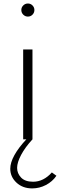

<svg xmlns="http://www.w3.org/2000/svg" viewBox="-20 -794 342 1094"><path d="M112 0H165V-512H112ZM139 -699.5Q154.5 -699.5 165.2 -710.5Q176 -721.5 176 -737Q176 -752 165.2 -763Q154.5 -774 139 -774Q123.5 -774 112.5 -763Q101.5 -752 101.5 -737Q101.5 -721.5 112.5 -710.5Q123.5 -699.5 139 -699.5ZM163.5 279.5Q204.5 279.5 241.5 260.2Q278.5 241 301.5 207.5L275.5 188.5Q228 241.5 168.5 241.5Q123 241.5 100.2 217.8Q77.5 194 77.5 162.5Q77.5 131.5 100.5 88.2Q123.5 45 165 0H130Q86 47 62.2 89.8Q38.5 132.5 38.5 167.5Q38.5 213.5 73.8 246.5Q109 279.5 163.5 279.5Z"/></svg>

Font: Spartan Light
Style: Regular
Weight: 300
Designer: Matt Bailey, Mirko Velimirovic
Foundry: Matt Bailey
Version: Version 1.003; ttfautohint (v1.8.3)